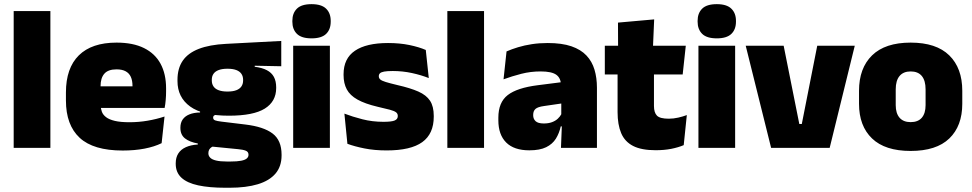

<svg xmlns="http://www.w3.org/2000/svg" viewBox="-20 -713 4690 926"><path d="M223 0H46V-659.5H223Z M572 13Q430.5 13 364.2 -48.5Q298 -110 298 -228.5V-267Q298 -384.5 360.2 -446Q422.5 -507.5 542 -507.5Q621.5 -507.5 674.5 -481.2Q727.5 -455 754.2 -405.8Q781 -356.5 781 -287V-271.5Q781 -251.5 779.2 -230.8Q777.5 -210 774 -192.5H615.5Q617.5 -223 618.2 -250Q619 -277 619 -298.5Q619 -324.5 611 -342.2Q603 -360 586 -369.2Q569 -378.5 542 -378.5Q501.5 -378.5 483.2 -357.5Q465 -336.5 465 -298V-253.5L466 -234.5V-203.5Q466 -188 471.5 -173.5Q477 -159 491.8 -147.8Q506.5 -136.5 533.8 -130Q561 -123.5 604.5 -123.5Q649 -123.5 691.5 -130.8Q734 -138 773.5 -151L759.5 -22.5Q725 -5.5 677.2 3.8Q629.5 13 572 13ZM738.5 -192.5H391.5V-296.5H738.5Z M1083.5 -155Q958.5 -155 897.2 -199.2Q836 -243.5 836 -322V-328Q836 -383 861.2 -420Q886.5 -457 938.5 -477.2Q990.5 -497.5 1070.5 -501.5L1336.5 -515.5V-393.5L1208.5 -396V-391Q1244 -386.5 1267 -374.5Q1290 -362.5 1301 -342Q1312 -321.5 1312 -291.5V-288.5Q1312 -223.5 1257 -189.2Q1202 -155 1083.5 -155ZM1074.5 66H1091Q1124 66 1143 62.2Q1162 58.5 1170.2 51.2Q1178.5 44 1178.5 34V33Q1178.5 19 1165.2 13.8Q1152 8.5 1129 6.5L982 -8L1019.5 -10.5Q1009 -8.5 1001.2 -3.8Q993.5 1 989.2 8.2Q985 15.5 985 25.5V26.5Q985 38.5 993.8 47.5Q1002.5 56.5 1022.2 61.2Q1042 66 1074.5 66ZM1087 192.5H1066.5Q989.5 192.5 936 181Q882.5 169.5 855 144Q827.5 118.5 827.5 77V75Q827.5 46.5 840 27Q852.5 7.5 876.5 -3.2Q900.5 -14 934 -16V-21Q894.5 -28 872.2 -45.5Q850 -63 850 -96V-97Q850 -121 861.2 -137Q872.5 -153 893.8 -161.5Q915 -170 945 -170.5V-190L1062.5 -160H1031Q1019 -160 1013.5 -156.5Q1008 -153 1008 -146V-145.5Q1008 -136 1017.5 -132.5Q1027 -129 1047.5 -126.5L1163 -112.5Q1251 -102 1294.5 -69.2Q1338 -36.5 1338 33V36.5Q1338 89.5 1308.8 124Q1279.5 158.5 1223.5 175.5Q1167.5 192.5 1087 192.5ZM1077 -271.5Q1103 -271.5 1119.5 -277.8Q1136 -284 1144.2 -296Q1152.5 -308 1152.5 -325V-328Q1152.5 -345 1144.2 -357Q1136 -369 1119.5 -375.2Q1103 -381.5 1077 -381.5Q1051.5 -381.5 1034.8 -375.2Q1018 -369 1009.8 -357.2Q1001.5 -345.5 1001.5 -328V-325Q1001.5 -308 1009.8 -296Q1018 -284 1034.8 -277.8Q1051.5 -271.5 1077 -271.5Z M1571 0H1394V-492.5H1571ZM1482.5 -528Q1434 -528 1412 -549.8Q1390 -571.5 1390 -608.5V-612.5Q1390 -649.5 1412 -671.2Q1434 -693 1482.5 -693Q1530.5 -693 1552.8 -671.2Q1575 -649.5 1575 -612.5V-608.5Q1575 -571 1552.8 -549.5Q1530.5 -528 1482.5 -528Z M1845 12.5Q1786.5 12.5 1738.5 3Q1690.5 -6.5 1655.5 -19.5L1641 -165Q1680 -150 1727.8 -137.8Q1775.5 -125.5 1829.5 -125.5Q1869 -125.5 1883.8 -132Q1898.5 -138.5 1898.5 -153V-154Q1898.5 -165 1890 -171.5Q1881.5 -178 1860.2 -183.8Q1839 -189.5 1801.5 -198Q1740 -212.5 1704 -232.8Q1668 -253 1652.5 -282Q1637 -311 1637 -351V-355Q1637 -431 1691.8 -468.2Q1746.5 -505.5 1851.5 -505.5Q1908 -505.5 1954.8 -495.8Q2001.5 -486 2033.5 -472L2048 -336.5Q2011.5 -351 1966.5 -360.8Q1921.5 -370.5 1874.5 -370.5Q1847.5 -370.5 1832.8 -367.8Q1818 -365 1812.5 -359.5Q1807 -354 1807 -346V-345Q1807 -336 1814 -329.8Q1821 -323.5 1840.5 -317.5Q1860 -311.5 1897.5 -302.5Q1959 -288.5 1997.5 -271.5Q2036 -254.5 2054 -227.2Q2072 -200 2072 -153.5V-150.5Q2072 -67.5 2016.5 -27.5Q1961 12.5 1845 12.5Z M2314.5 0H2137.5V-659.5H2314.5Z M2859 0H2685.5L2690.5 -126L2687 -130.5V-283.5L2685.5 -301.5Q2685.5 -336 2663.2 -352.2Q2641 -368.5 2587.5 -368.5Q2539 -368.5 2494.2 -357Q2449.5 -345.5 2408.5 -330.5L2423 -465Q2448 -476 2478.5 -485.2Q2509 -494.5 2545 -500Q2581 -505.5 2621.5 -505.5Q2690 -505.5 2735.8 -489.8Q2781.5 -474 2808.5 -445.2Q2835.5 -416.5 2847.2 -377Q2859 -337.5 2859 -290ZM2533 12Q2459 12 2421.2 -25.8Q2383.5 -63.5 2383.5 -133V-145.5Q2383.5 -219.5 2428.8 -254.5Q2474 -289.5 2573.5 -302L2699 -318L2709.5 -217L2603 -201.5Q2574 -197.5 2562.8 -187.8Q2551.5 -178 2551.5 -159V-157Q2551.5 -139.5 2563.2 -128.5Q2575 -117.5 2602.5 -117.5Q2625.5 -117.5 2642.2 -123.8Q2659 -130 2670.2 -140.5Q2681.5 -151 2688 -163.5L2713 -103.5H2684.5Q2677 -70 2660.8 -44Q2644.5 -18 2614 -3Q2583.5 12 2533 12Z M3142 11.5Q3073.5 11.5 3033.2 -9.2Q2993 -30 2975.8 -71Q2958.5 -112 2958.5 -172V-436H3134V-202Q3134 -170 3148.5 -155.2Q3163 -140.5 3205.5 -140.5Q3228.5 -140.5 3251.2 -145.8Q3274 -151 3292.5 -158L3277.5 -13Q3251.5 -2 3217.5 4.8Q3183.5 11.5 3142 11.5ZM3272.5 -354H2897V-492.5H3287.5ZM3129 -480.5H2961L2960.5 -604L3135 -619.5Z M3525.5 0H3348.5V-492.5H3525.5ZM3437 -528Q3388.5 -528 3366.5 -549.8Q3344.5 -571.5 3344.5 -608.5V-612.5Q3344.5 -649.5 3366.5 -671.2Q3388.5 -693 3437 -693Q3485 -693 3507.2 -671.2Q3529.5 -649.5 3529.5 -612.5V-608.5Q3529.5 -571 3507.2 -549.5Q3485 -528 3437 -528Z M3835 -115H3847L3921.5 -492.5H4102.5L3981.5 0H3699L3576.5 -492.5H3759.5Z M4372 15Q4248.5 15 4185.8 -45.2Q4123 -105.5 4123 -212.5V-275Q4123 -384.5 4186 -446Q4249 -507.5 4372 -507.5Q4495.5 -507.5 4558.2 -446Q4621 -384.5 4621 -275V-212.5Q4621 -105.5 4558.5 -45.2Q4496 15 4372 15ZM4372 -124Q4407.5 -124 4425.8 -145.2Q4444 -166.5 4444 -206V-282Q4444 -324.5 4425.8 -346.5Q4407.5 -368.5 4372 -368.5Q4337 -368.5 4318.5 -346.5Q4300 -324.5 4300 -282V-206Q4300 -166.5 4318.5 -145.2Q4337 -124 4372 -124Z"/></svg>

Font: Anek Malayalam Medium ExtraBold
Style: Regular
Weight: 800
Version: Version 1.003